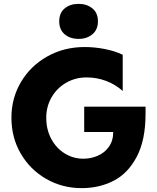

<svg xmlns="http://www.w3.org/2000/svg" viewBox="-20 -958 811 992"><path d="M411 -138Q358 -138 314 -165.5Q270 -193 244.5 -241Q219 -289 219 -350Q219 -407 246 -454.5Q273 -502 321 -530Q369 -558 427 -558Q480 -558 528 -540Q576 -522 614 -488V-675Q575 -694 522.5 -704.5Q470 -715 417 -715Q311 -715 224.5 -666.5Q138 -618 88.5 -534.5Q39 -451 39 -350Q39 -247 87.5 -164Q136 -81 219 -33.5Q302 14 402 14Q493 14 567 -24Q641 -62 686.5 -148Q732 -234 732 -370V-407H415V-276H565Q565 -231 542.5 -199.5Q520 -168 484.5 -153Q449 -138 411 -138ZM286 -848Q286 -805 314 -781Q342 -757 386 -757Q429 -757 457.5 -781Q486 -805 486 -848Q486 -891 457.5 -914.5Q429 -938 386 -938Q342 -938 314 -914.5Q286 -891 286 -848Z"/></svg>

Font: Geom ExtraBold
Style: Bold
Weight: 800
Version: Version 1.102